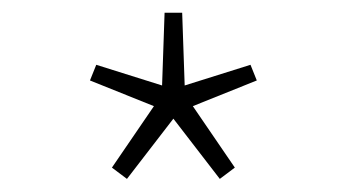

<svg xmlns="http://www.w3.org/2000/svg" viewBox="-20 -803 540 299"><path d="M177.7 -524.4 154.3 -542 219.7 -637.7 120.1 -677.7 129.9 -702.1 232.4 -669.9 236.3 -783.2H263.7L267.6 -669.9L370.1 -702.1L379.9 -677.7L280.3 -637.7L345.7 -542L322.3 -524.4L250 -618.2Z"/></svg>

Font: GenEi Gothic M ExtraLight
Style: Regular
Weight: 200
Designer: o_tamon (Modified); [Source Han Sans]
Ryoko NISHIZUKA  (kana & ideographs); Paul D. Hunt (Latin, Greek & Cyrillic); Wenl
Version: Version 1.1a;Original Version 1.004